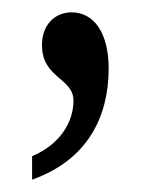

<svg xmlns="http://www.w3.org/2000/svg" viewBox="-20 -137 247 311"><path d="M32 116V154C122 122 156 52 156 -26C156 -84 132 -117 96 -117C69 -117 48 -97 48 -64C48 -10 99 -11 99 26C99 61 77 97 32 116Z"/></svg>

Font: Noto Serif Ethiopic XCn
Style: Regular
Weight: 400
Width: 2
Designer: Monotype Design Team
Foundry: Monotype Imaging Inc.
Version: Version 2.102